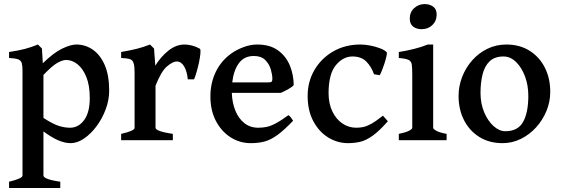

<svg xmlns="http://www.w3.org/2000/svg" viewBox="-20 -687 2751 941"><path d="M24.4 234.4V203.6Q90.3 188 90.3 173.3V-339.8Q90.3 -364.3 86.7 -377.4Q83 -390.6 69.3 -396Q55.7 -401.4 24.4 -402.8V-432.1Q72.8 -439.5 102.3 -447.3Q131.8 -455.1 166 -468.8L185.5 -449.2L189.9 -377Q242.2 -428.2 284.2 -448.5Q326.2 -468.8 354 -468.8Q398.4 -468.8 435.1 -443.4Q471.7 -418 493.4 -367.9Q515.1 -317.9 515.1 -242.7Q515.1 -196.8 498 -151.1Q481 -105.5 452.9 -67.9Q424.8 -30.3 391.6 -7.8Q358.4 14.6 326.2 14.6Q297.9 14.6 265.4 0.7Q232.9 -13.2 192.9 -43V173.3Q192.9 181.2 211.2 189Q229.5 196.8 275.4 203.6V234.4ZM322.8 -61Q365.2 -61 392.8 -99.1Q420.4 -137.2 419.9 -208Q419.9 -268.6 403.1 -309.8Q386.2 -351.1 359.9 -372.1Q333.5 -393.1 304.2 -393.1Q286.6 -393.1 261.2 -378.9Q235.8 -364.7 192.9 -319.8V-108.9Q242.2 -77.6 270.3 -69.3Q298.3 -61 322.8 -61Z M573.7 0V-30.8Q639.6 -45.9 639.6 -60.5V-327.6Q639.6 -359.9 636.2 -372.6Q632.8 -385.3 628.4 -389.6Q622.1 -396.5 611.6 -398.9Q601.1 -401.4 573.7 -402.8V-432.1Q620.1 -440.4 650.1 -447.8Q680.2 -455.1 715.3 -468.8L734.9 -449.2L741.2 -365.2Q767.6 -408.7 805.2 -438.7Q842.8 -468.8 884.8 -468.8Q902.3 -468.8 921.9 -463.6Q941.4 -458.5 959.5 -448.2Q963.9 -445.3 962.4 -427Q960.9 -408.7 955.8 -383.8Q950.7 -358.9 943.8 -335.2Q937 -311.5 931.2 -298.3H900.4Q896.5 -337.9 882.3 -361.8Q868.2 -385.7 846.2 -385.7Q826.7 -385.7 798.1 -361.3Q769.5 -336.9 742.2 -266.6V-60.5Q742.2 -53.2 761.7 -45.4Q781.2 -37.6 827.1 -30.8V0Z M1209 14.6Q1155.3 14.6 1110.4 -13.9Q1065.4 -42.5 1038.3 -94Q1011.2 -145.5 1011.2 -214.4Q1011.2 -280.3 1037.6 -335Q1064 -389.6 1114.3 -425.3Q1138.7 -442.9 1172.9 -455.8Q1207 -468.8 1240.2 -468.8Q1304.2 -468.8 1343.8 -439.2Q1383.3 -409.7 1401.4 -364Q1419.4 -318.4 1419.4 -269.5Q1410.6 -259.8 1391.1 -249Q1371.6 -238.3 1356 -231.9H1116.2Q1117.7 -184.1 1133.3 -145.3Q1148.9 -106.4 1177.5 -83.7Q1206.1 -61 1246.1 -61Q1266.6 -61 1286.1 -64.9Q1305.7 -68.8 1330.8 -82Q1356 -95.2 1393.6 -122.6Q1399.9 -119.1 1407.2 -109.1Q1414.6 -99.1 1416.5 -95.2Q1372.1 -48.8 1339.4 -25.1Q1306.6 -1.5 1276.4 6.6Q1246.1 14.6 1209 14.6ZM1118.2 -283.2H1296.4Q1307.6 -283.2 1311.3 -286.9Q1314.9 -290.5 1314.9 -300.8Q1314.9 -319.8 1307.4 -346.2Q1299.8 -372.6 1280.3 -392.6Q1260.7 -412.6 1224.1 -412.6Q1176.8 -412.6 1150.9 -377.4Q1125 -342.3 1118.2 -283.2Z M1685.5 14.6Q1634.3 14.6 1589.1 -12.9Q1543.9 -40.5 1515.9 -92.5Q1487.8 -144.5 1487.8 -216.8Q1487.8 -287.1 1521.2 -344.2Q1554.7 -401.4 1613.3 -435.1Q1671.9 -468.8 1746.6 -468.8Q1768.1 -468.8 1793.9 -463.9Q1819.8 -459 1842.5 -450.4Q1865.2 -441.9 1876 -430.2Q1877 -424.3 1873.5 -408.9Q1870.1 -393.6 1864 -375Q1857.9 -356.4 1851.6 -340.8Q1845.2 -325.2 1840.8 -318.4L1813 -323.2Q1799.8 -360.8 1775.1 -385.5Q1750.5 -410.2 1707.5 -410.2Q1661.6 -410.2 1626.2 -367.7Q1590.8 -325.2 1590.3 -231.9Q1590.3 -179.2 1608.9 -140.9Q1627.4 -102.5 1658.2 -81.8Q1689 -61 1725.6 -61Q1744.1 -61 1760.7 -64.5Q1777.3 -67.9 1799.8 -80.3Q1822.3 -92.8 1856.9 -120.1L1880.9 -92.8Q1838.4 -44.4 1805.9 -21.5Q1773.4 1.5 1744.9 8.1Q1716.3 14.6 1685.5 14.6Z M2046.4 -543.9Q2021 -543.9 2004.6 -556.9Q1988.3 -569.8 1988.3 -595.7Q1988.3 -627.4 2009.8 -647.2Q2031.2 -667 2061.5 -667Q2085.9 -667 2103 -654.5Q2120.1 -642.1 2120.1 -615.7Q2120.1 -584.5 2099.1 -564.2Q2078.1 -543.9 2046.4 -543.9ZM1934.6 0V-30.8Q1967.8 -37.6 1984.1 -45.9Q2000.5 -54.2 2000.5 -60.5V-319.8Q2000.5 -353.5 1998.3 -370.1Q1996.1 -386.7 1982.7 -393.3Q1969.2 -399.9 1934.6 -402.8V-432.1Q1972.7 -438 2009.5 -447.3Q2046.4 -456.5 2076.7 -468.8H2103V-60.5Q2103 -54.7 2118.2 -46.1Q2133.3 -37.6 2168.9 -30.8V0Z M2442.9 14.6Q2377.9 14.6 2329.3 -15.6Q2280.8 -45.9 2254.2 -98.1Q2227.5 -150.4 2227.5 -216.8Q2227.5 -265.1 2245.1 -310.3Q2262.7 -355.5 2294.4 -391.4Q2326.2 -427.2 2368.9 -448Q2411.6 -468.8 2461.9 -468.8Q2526.9 -468.8 2575.2 -438.5Q2623.5 -408.2 2650.1 -356Q2676.8 -303.7 2676.8 -236.8Q2676.8 -188 2658.2 -143.1Q2639.6 -98.1 2607.2 -62.5Q2574.7 -26.9 2532.5 -6.1Q2490.2 14.6 2442.9 14.6ZM2456.5 -43.9Q2518.6 -43.9 2543.9 -89.8Q2569.3 -135.7 2569.3 -217.3Q2569.3 -269 2553 -312.7Q2536.6 -356.4 2509 -383.3Q2481.4 -410.2 2447.8 -410.2Q2404.3 -410.2 2379.6 -386.5Q2355 -362.8 2345 -322.3Q2335 -281.7 2335 -231Q2335 -179.7 2352.8 -137.2Q2370.6 -94.7 2398.7 -69.3Q2426.8 -43.9 2456.5 -43.9Z"/></svg>

Font: David Libre Medium
Style: Regular
Weight: 500
Designer: Ismar David, J. Victor Gaultney, Annie Olsen and Meir Sadan
Foundry: Monotype Imaging Inc. & SIL International
Version: Version 1.100; ttfautohint (v1.8.4.7-5d5b)